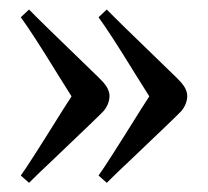

<svg xmlns="http://www.w3.org/2000/svg" viewBox="-20 -406 444 410"><path d="M190.4 -369.1 208 -385.7Q226.6 -366.2 340.8 -255.9Q359.4 -238.3 367.2 -229.5Q379.9 -214.8 379.9 -200.2Q378.9 -182.6 367.2 -168.9Q360.4 -161.1 258.8 -64.5Q227.5 -35.2 208 -15.6L190.4 -31.2Q205.1 -50.8 281.2 -172.9Q292 -189.5 298.8 -200.2Q290 -213.9 267.6 -250Q214.8 -335.9 190.4 -369.1ZM24.4 -369.1 42 -385.7Q60.5 -366.2 174.8 -255.9Q193.4 -238.3 201.2 -229.5Q213.9 -214.8 213.9 -200.2Q212.9 -182.6 201.2 -168.9Q194.3 -161.1 92.8 -64.5Q61.5 -35.2 42 -15.6L24.4 -31.2Q39.1 -50.8 115.2 -172.9Q126 -189.5 132.8 -200.2Q124 -213.9 101.6 -250Q48.8 -335.9 24.4 -369.1Z"/></svg>

Font: Abhaya Libre
Style: Regular
Weight: 400
Designer: Pushpananda Ekanayake, Sol Matas, Pathum Egodawatta
Foundry: Mooniak
Version: Version 1.050 ; ttfautohint (v1.6)